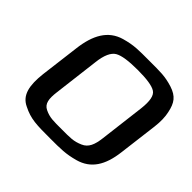

<svg xmlns="http://www.w3.org/2000/svg" viewBox="-132 -629 774 774"><g transform="rotate(45 255.5 -242.0)"><path d="M509 -321C513 -353 512 -380 507 -402C498 -445 483 -467 440 -481C395 -495 370 -494 307 -494C244 -494 220 -495 170 -481C104 -462 73 -405 63 -321L42 -153C34 -82 43 -35 88 -14C135 10 169 10 245 10C307 10 334 10 382 -3C447 -21 478 -72 488 -153ZM395 -140C390 -100 380 -74 352 -62C320 -48 300 -49 253 -49C205 -49 185 -48 156 -62C131 -74 128 -100 133 -140L157 -336C162 -381 175 -408 194 -419C213 -430 249 -435 300 -435C351 -435 385 -430 402 -419C419 -408 424 -381 419 -336Z"/></g></svg>

Font: Gamestation Display
Style: Italic
Weight: 400
Designer: Jonas Hecksher
Foundry: Jonas Hecksher, Playtypeª, e-types AS
Version: Version 1.003